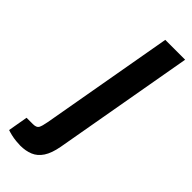

<svg xmlns="http://www.w3.org/2000/svg" viewBox="-340 -557 786 786"><g transform="rotate(45 53.0 -164.0)"><path d="M-23 199Q-32 199 -47.5 197.5Q-63 196 -77.5 192.5Q-92 189 -100 186L-85 100H-48Q-28 100 -22 89.5Q-16 79 -11 51L91 -527H206L98 85Q90 129 73.5 154Q57 179 32.5 189Q8 199 -23 199Z"/></g></svg>

Font: Archivo ExtraCondensed
Style: Bold Italic
Weight: 700
Width: 2
Italic angle: -10°
Designer: Hector Gatti
Foundry: Omnibus-Type
Version: Version 2.001